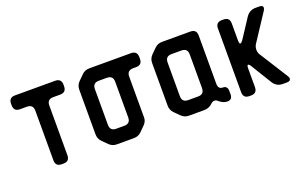

<svg xmlns="http://www.w3.org/2000/svg" viewBox="-73 -784 1844 1173"><g transform="rotate(-20 849.0 -197.0)"><path d="M155 -32Q155 8 195 8H206Q246 8 246 -32V-355Q246 -395 286 -395H331Q371 -395 371 -435V-445Q371 -485 331 -485H70Q30 -485 30 -445V-435Q30 -395 70 -395H115Q155 -395 155 -355Z M504 -11Q524 9 553 9H664Q693 9 713 -11L745 -43Q767 -65 765 -93V-354Q765 -394 805 -394H824Q864 -394 864 -434V-445Q864 -485 824 -485H553Q524 -485 504 -465L471 -432Q451 -412 451 -383V-93Q451 -64 471 -44ZM542 -122V-354Q542 -394 582 -394H634Q674 -394 674 -354V-122Q674 -82 634 -82H582Q542 -82 542 -122Z M1015 -136V-355Q1015 -395 1055 -395H1119Q1159 -395 1159 -355V-136Q1159 -96 1119 -96H1055Q1015 -96 1015 -136ZM977 -26Q998 -5 1026 -5H1126Q1158 -5 1180 -27Q1191 -38 1203 -38Q1215 -38 1224 -29Q1250 -6 1278 -6Q1310 -6 1310 -42V-61Q1310 -96 1280 -96Q1250 -96 1250 -131V-445Q1250 -485 1210 -485H1026Q997 -485 977 -465L945 -433Q925 -413 925 -384V-107Q925 -78 945 -58Z M1415 9H1425Q1465 9 1465 -31V-152Q1465 -174 1472 -174Q1479 -174 1488 -159L1570 -25Q1592 9 1631 9H1658Q1683 9 1683 -8Q1683 -16 1677 -25L1560 -210Q1551 -225 1551 -242Q1551 -261 1561 -277L1676 -452Q1682 -463 1682 -469Q1682 -485 1658 -485H1634Q1595 -485 1572 -452L1490 -327Q1480 -312 1473 -312Q1465 -312 1465 -335V-445Q1465 -485 1425 -485H1415Q1375 -485 1375 -445V-31Q1375 9 1415 9ZM1677 91V89H1676Z"/></g></svg>

Font: WDXL Lubrifont SC
Style: Regular
Weight: 400
Designer: [WDXL Lubrifont] Copyright 2020-2022 (c) NightFurySL2001, Skr-ZERO; [ZCOOL QingKe HuangYou] Copyright 2018-2022 (c) The 
Version: Version 2.001;hotconv 1.1.1;makeotfexe 2.6.0